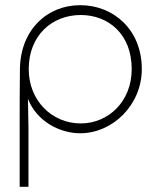

<svg xmlns="http://www.w3.org/2000/svg" viewBox="-20 -502 610 742"><path d="M292 -25C181 -25 91 -113 91 -235C91 -365 181 -444 292 -444C398 -444 489 -371 489 -235C489 -109 398 -25 292 -25ZM56 220H90V-8L88 -120C122 -33 211 13 290 13C416 13 528 -97 528 -235C528 -388 418 -482 290 -482C163 -482 59 -388 57 -235C56 -159 56 -84 56 -8Z"/></svg>

Font: Kreadon Extra Light
Style: Regular
Weight: 200
Designer: kohakuno
Foundry: StudioGnu
Version: Version 1.000;Glyphs 3.1.2 (3151)